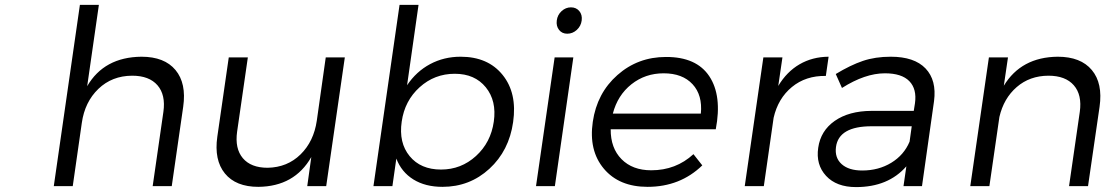

<svg xmlns="http://www.w3.org/2000/svg" viewBox="-20 -762 4525 786"><path d="M200.2 0 307.1 -742.2H384.8L336.9 -409.2Q406.2 -528.3 559.1 -529.8Q653.3 -529.8 698.5 -475.3Q743.7 -420.9 730 -325.2L683.1 0H605L648.9 -304.2Q658.7 -373.5 624.8 -412.8Q590.8 -452.1 521 -452.1Q438.5 -451.7 382.8 -398.2Q327.1 -344.7 314.9 -258.8L277.8 0Z M869.6 -202.1 916.5 -526.9H994.6L950.7 -223.1Q940.9 -153.8 974.1 -114.5Q1007.3 -75.2 1075.7 -75.2Q1156.2 -76.7 1210.4 -129.9Q1264.6 -183.1 1276.9 -268.1L1313.5 -526.9H1391.6L1315.4 0H1237.8L1254.4 -119.1Q1185.5 1.5 1037.6 2.9Q945.3 2.9 900.6 -52Q856 -106.9 869.6 -202.1Z M1508.8 0 1615.7 -742.2H1693.4L1646.5 -413.1Q1684.1 -469.2 1740.7 -499.5Q1797.4 -529.8 1865.7 -529.8Q1977.5 -529.8 2037.6 -455.3Q2097.7 -380.9 2080.6 -262.2Q2064 -145 1983.4 -71Q1902.8 2.9 1791.5 2.9Q1721.2 2.9 1672.4 -27.3Q1623.5 -57.6 1602.5 -112.8L1586.4 0ZM1624.5 -264.2Q1611.8 -177.7 1657 -122.8Q1702.1 -67.9 1785.6 -67.9Q1867.7 -67.9 1928.5 -123.3Q1989.3 -178.7 2001.5 -264.2Q2013.7 -349.1 1968.8 -404.5Q1923.8 -460 1841.8 -460Q1758.8 -460 1697.8 -404.8Q1636.7 -349.6 1624.5 -264.2Z M2174.3 0 2250.5 -526.9H2327.1L2251.5 0ZM2302.2 -624Q2280.8 -624 2268.6 -639.6Q2256.3 -655.3 2259.3 -678.2Q2262.2 -701.2 2279.1 -716.6Q2295.9 -731.9 2317.4 -731.9Q2338.9 -731.9 2351.6 -716.6Q2364.3 -701.2 2361.3 -678.2Q2358.4 -655.3 2341.3 -639.6Q2324.2 -624 2302.2 -624Z M2706.1 -528.8Q2831.1 -529.3 2883.8 -449.7Q2936.5 -370.1 2910.2 -232.9H2480Q2479.5 -155.8 2524.4 -110.4Q2569.3 -64.9 2646 -64.9Q2747.1 -64.9 2818.8 -130.9L2855 -85Q2764.2 2.9 2630.9 2.9Q2514.6 2.9 2452.1 -71.3Q2389.6 -145.5 2406.7 -263.2Q2423.8 -380.9 2507.6 -454.8Q2591.3 -528.8 2706.1 -528.8ZM2488.8 -296.9H2849.1Q2856.4 -372.6 2815.2 -417.2Q2773.9 -461.9 2696.8 -461.9Q2621.6 -461.9 2564.9 -417Q2508.3 -372.1 2488.8 -296.9Z M3028.8 0 3105 -526.9H3183.1L3166 -410.2Q3200.7 -468.3 3253.2 -498.8Q3305.7 -529.3 3372.1 -529.8L3360.8 -451.2Q3278.8 -452.6 3221.9 -405.8Q3165 -358.9 3147 -279.8L3106.9 0Z M3329.6 -157.2Q3339.4 -226.6 3397.2 -267.1Q3455.1 -307.6 3547.4 -308.1H3720.7L3725.6 -338.9Q3733.9 -397.5 3702.6 -429.7Q3671.4 -461.9 3602.5 -461.9Q3521.5 -461.9 3426.8 -401.9L3401.4 -459Q3461.9 -495.6 3512.5 -512.7Q3563 -529.8 3626.5 -529.8Q3723.1 -529.8 3769 -481.7Q3814.9 -433.6 3803.7 -348.1L3754.4 0H3678.7L3690.4 -81.1Q3616.2 3.9 3484.4 3.9Q3404.3 3.9 3361.8 -42Q3319.3 -87.9 3329.6 -157.2ZM3402.3 -160.2Q3396.5 -116.2 3425.5 -90.1Q3454.6 -64 3509.8 -64Q3576.7 -64 3628.7 -95.7Q3680.7 -127.4 3703.6 -182.1L3712.4 -245.1H3548.3Q3413.6 -245.1 3402.3 -160.2Z M3952.1 0 4028.3 -526.9H4106.4L4089.4 -411.1Q4160.6 -528.3 4310.1 -529.8Q4404.3 -529.8 4449.7 -475.3Q4495.1 -420.9 4481.4 -325.2L4434.1 0H4356.4L4400.4 -304.2Q4410.2 -373.5 4376 -412.8Q4341.8 -452.1 4272 -452.1Q4195.3 -451.7 4142.1 -405.5Q4088.9 -359.4 4071.3 -283.2L4030.3 0Z"/></svg>

Font: Trueno Light
Style: Italic
Weight: 300
Designer: Julieta Ulanovsky
Foundry: Julieta Ulanovsky
Version: Version 3.001b | FøM Fix